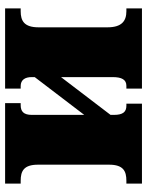

<svg xmlns="http://www.w3.org/2000/svg" viewBox="68 -644 576 752"><g transform="rotate(-90 356.0 -268.0)"><path d="M326 0V-61H318C294 -61 282 -74 282 -110V-123L430 -317V-115C430 -79 420 -61 396 -61H385V0H699V-61H688C650 -61 625 -79 625 -135V-405C625 -461 650 -475 688 -475H699V-536H385V-475H395C419 -475 430 -458 430 -432V-420L282 -226V-431C282 -464 296 -475 320 -475H328V-536H13V-475H24C62 -475 87 -463 87 -407V-129C87 -73 62 -61 24 -61H13V0Z"/></g></svg>

Font: UArctic Serif Black
Style: Regular
Weight: 900
Designer: Customization by Puisto advertising & original work Monotype Design Team
Foundry: Monotype Imaging Inc.
Version: Version 2.004